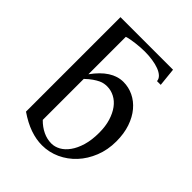

<svg xmlns="http://www.w3.org/2000/svg" viewBox="-194 -768 889 889"><g transform="rotate(45 250.0 -323.5)"><path d="M154.3 -370.1Q218.8 -460 294.4 -460Q328.6 -460 359.6 -445.1Q390.6 -430.2 414.3 -402.1Q438 -374 451.9 -333.5Q465.8 -293 465.8 -241.7Q465.8 -186.5 447 -139.4Q428.2 -92.3 396.5 -58.1Q364.7 -23.9 322.8 -4.6Q280.8 14.6 234.9 14.6Q196.3 14.6 156 0.5Q115.7 -13.7 72.3 -43.5V-662.1H416.5L425.8 -572.3H401.4Q400.4 -586.4 388.9 -597.2Q377.4 -607.9 358.6 -615Q339.8 -622.1 315.4 -625.7Q291 -629.4 264.6 -629.4Q252.4 -629.4 237.3 -628.4Q222.2 -627.4 207 -625.5Q191.9 -623.5 178 -621.1Q164.1 -618.7 154.3 -615.2ZM381.3 -213.9Q381.3 -255.9 371.1 -289.1Q360.8 -322.3 343.8 -345.2Q326.7 -368.2 303.7 -380.1Q280.8 -392.1 255.4 -392.1Q246.6 -392.1 236.3 -390.4Q226.1 -388.7 214.1 -383.1Q202.1 -377.4 187.3 -367.2Q172.4 -356.9 154.3 -339.8V-71.3Q177.7 -47.4 204.6 -34.7Q231.4 -22 259.8 -22Q281.7 -22 303.5 -33.9Q325.2 -45.9 342.5 -70.1Q359.9 -94.2 370.6 -130.1Q381.3 -166 381.3 -213.9Z"/></g></svg>

Font: Doulos SIL Compact
Style: Regular
Weight: 400
Designer: Walt Agee, Victor Gaultney, Peter Martin, Debbi Hosken
Foundry: SIL International
Version: Version 4.110; 2011; Maintenance release ; LnSpcTght